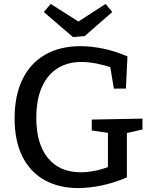

<svg xmlns="http://www.w3.org/2000/svg" viewBox="-20 -944 771 973"><path d="M376 9Q279 9 206.5 -31Q134 -71 94 -150Q54 -229 54 -344Q54 -460 94 -542Q134 -624 209 -667Q284 -710 388 -710Q443 -710 503.5 -697.5Q564 -685 626 -658L618 -495H557L537 -615L553 -599Q514 -613 472 -621.5Q430 -630 392 -630Q322 -630 270.5 -597Q219 -564 191.5 -501Q164 -438 164 -346Q164 -215 223 -143Q282 -71 389 -71Q423 -71 461 -78.5Q499 -86 540 -102L527 -79V-286L545 -268L445 -283V-338L702 -343V-288L611 -267L623 -286V-45Q557 -17 494.5 -4Q432 9 376 9ZM515 -924 549 -883 409 -761 350 -756 202 -883 237 -924 412 -813 345 -814Z"/></svg>

Font: Bitter Thin Medium
Style: Regular
Weight: 500
Version: Version 3.021